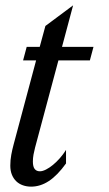

<svg xmlns="http://www.w3.org/2000/svg" viewBox="-20 -696 412 727"><path d="M151.9 -597.7 256.8 -675.8 214.8 -518.6H334L320.3 -467.3H201.2L112.8 -137.2Q109.4 -124.5 106.9 -110.8Q104.5 -97.2 104.5 -84.5Q104.5 -64.9 111.3 -56.2Q118.2 -47.4 130.9 -47.4Q141.1 -47.4 154.1 -54Q167 -60.5 180.4 -71.5Q193.8 -82.5 206.8 -97.2Q219.7 -111.8 230 -128.4V-77.1Q197.3 -31.7 165 -10.5Q132.8 10.7 97.7 10.7Q81.1 10.7 66.7 5.6Q52.2 0.5 41.7 -9.5Q31.2 -19.5 25.1 -34.4Q19 -49.3 19 -68.8Q19 -89.8 22.7 -109.9Q26.4 -129.9 31.7 -149.4L116.7 -467.3H67.4L81.1 -518.6H130.4Z"/></svg>

Font: Arian AMU Serif
Style: Italic
Weight: 400
Italic angle: -15°
Designer: Ruben Hakobyan (Tarumian)
Foundry: Ruben Hakobyan (Tarumian)
Version: Version 1.002